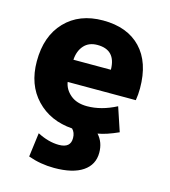

<svg xmlns="http://www.w3.org/2000/svg" viewBox="-112 -624 824 933"><g transform="rotate(15 300.0 -158.0)"><path d="M201.2 -313.5H389.6Q388.7 -413.1 295.9 -413.1Q252.9 -413.1 228.5 -385.7Q204.1 -358.4 201.2 -313.5ZM439.5 90.8Q439.5 151.4 389.6 185.1Q339.8 218.8 246.1 218.8Q177.7 218.8 115.2 196.3L130.9 75.2Q187.5 104.5 239.3 104.5Q298.8 104.5 297.9 54.7Q297.9 27.3 281.2 10.7Q169.9 2.9 100.6 -69.8Q31.2 -142.6 31.2 -260.7Q31.2 -387.7 102.1 -461.4Q172.9 -535.2 292 -535.2Q414.1 -535.2 481.9 -464.4Q549.8 -393.6 549.8 -262.7Q549.8 -231.4 544.9 -202.1H202.1Q208 -165 239.3 -138.7Q270.5 -112.3 323.2 -112.3Q394.5 -112.3 469.7 -151.4L509.8 -31.2Q449.2 -3.9 407.2 2.9Q439.5 38.1 439.5 90.8Z"/></g></svg>

Font: Gen Shin Gothic Heavy
Style: Bold
Weight: 900
Designer: [Source Han Sans]
Ryoko NISHIZUKA  (kana & ideographs); Paul D. Hunt (Latin, Greek & Cyrillic); Wenlong ZHANG  (bopomofo
Version: Version 1.002.20150607